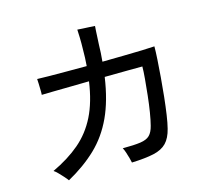

<svg xmlns="http://www.w3.org/2000/svg" viewBox="-114 -937 1229 1106"><g transform="rotate(-15 500.0 -384.0)"><path d="M165 29Q159 20 145.5 5Q132 -10 118 -24.5Q104 -39 93 -46Q189 -91 256.5 -148.5Q324 -206 365.5 -289Q407 -372 424 -492Q363 -491 306 -490Q249 -489 205.5 -488.5Q162 -488 141 -487Q142 -495 141.5 -514.5Q141 -534 140.5 -553.5Q140 -573 139 -582Q164 -581 209 -580.5Q254 -580 312 -580Q370 -580 434 -580Q436 -604 437 -629.5Q438 -655 438 -682Q439 -715 438 -749Q437 -783 436 -797Q446 -796 466 -795Q486 -794 507 -793Q528 -792 540 -791Q539 -781 538 -762Q537 -743 536 -722Q535 -701 534 -684Q533 -631 528 -581Q595 -582 656 -583Q717 -584 765.5 -585.5Q814 -587 840 -589Q840 -558 837 -510Q834 -462 829.5 -406Q825 -350 819 -293.5Q813 -237 806 -189.5Q799 -142 791 -111Q778 -58 750.5 -29.5Q723 -1 673 10Q623 21 542 24Q540 13 535 -5Q530 -23 524 -41Q518 -59 512 -69Q581 -69 618.5 -74.5Q656 -80 674 -98Q692 -116 701 -152Q709 -182 716.5 -228Q724 -274 729.5 -325.5Q735 -377 739 -422Q743 -467 743 -495Q719 -495 657 -494.5Q595 -494 518 -493Q498 -356 453.5 -260Q409 -164 337.5 -95.5Q266 -27 165 29Z"/></g></svg>

Font: Zen Kaku Gothic Antique Medium
Style: Regular
Weight: 500
Designer: Yoshimichi Ohira
Foundry: Positype
Version: Version 1.002